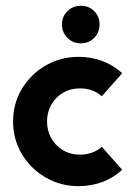

<svg xmlns="http://www.w3.org/2000/svg" viewBox="-20 -626 457 660"><path d="M400 -42.4Q370.1 -14.6 331.6 -0.3Q293.1 13.9 250 13.9Q188.2 13.9 136.8 -16Q85.4 -45.8 55.2 -96.5Q25 -147.2 25 -208.3Q25 -270.1 55.2 -320.5Q85.4 -370.8 136.8 -400.7Q188.2 -430.6 250 -430.6Q293.1 -430.6 331.6 -416.3Q370.1 -402.1 400 -374.3L329.9 -295.1Q326.4 -297.9 322.2 -301.4Q293.8 -322.2 254.9 -322.2Q222.2 -322.2 196.5 -306.9Q170.8 -291.7 156.2 -266Q141.7 -240.3 141.7 -208.3Q141.7 -177.1 156.2 -151Q170.8 -125 196.5 -109.7Q222.2 -94.4 254.9 -94.4Q293.8 -94.4 322.2 -115.3Q326.4 -118.8 329.9 -121.5Q329.9 -121.5 400 -42.4ZM257.6 -477.1Q230.6 -477.1 211.8 -495.8Q193.1 -514.6 193.1 -541.7Q193.1 -569.4 211.8 -587.8Q230.6 -606.2 257.6 -606.2Q285.4 -606.2 303.8 -587.8Q322.2 -569.4 322.2 -541.7Q322.2 -514.6 303.8 -495.8Q285.4 -477.1 257.6 -477.1Z"/></svg>

Font: co2trust
Style: Bold
Weight: 700
Designer: Kristian Moeller
Foundry: Dicotype
Version: Version 1.000